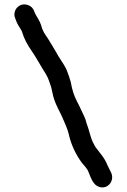

<svg xmlns="http://www.w3.org/2000/svg" viewBox="-20 -716 570 864"><path d="M49 -670C44 -658 43 -646 48 -635L52 -624C59 -604 69 -593 78 -576C89 -539 103 -516 121 -489C144 -456 163 -419 185 -385C197 -366 202 -348 210 -325L216 -299C223 -261 239 -232 254 -202L264 -180C274 -156 282 -141 289 -114C300 -63 322 -20 348 16C359 30 373 42 379 60C390 86 399 116 426 125C466 138 497 96 480 61C474 49 469 39 463 26C450 -7 428 -29 409 -55C406 -60 403 -67 398 -76C386 -101 381 -132 370 -160L364 -180C356 -201 345 -220 336 -241C323 -266 311 -289 304 -320L298 -348C292 -368 288 -382 280 -401C267 -430 245 -456 231 -484C219 -504 208 -523 196 -542C183 -561 172 -575 166 -600C158 -625 147 -637 137 -657L133 -668C128 -679 121 -687 109 -692C81 -704 58 -689 49 -670Z"/></svg>

Font: Dictator
Style: Regular
Weight: 500
Version: Version MIL.1277